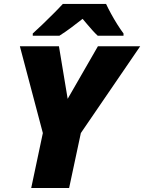

<svg xmlns="http://www.w3.org/2000/svg" viewBox="-20 -947 726 967"><path d="M137.2 0 195.8 -276.9 80.1 -713.9H276.9L320.8 -449.2L473.1 -713.9H686L387.2 -276.9L328.1 0ZM145 -767.1V-778.3Q168.5 -799.3 196 -825.9Q223.6 -852.5 250.2 -879.2Q276.9 -905.8 296.4 -927.2H514.2Q524.4 -905.3 539.3 -877.9Q554.2 -850.6 570.8 -824.2Q587.4 -797.9 602.1 -778.3V-767.1H472.2Q461.4 -776.9 447 -792.7Q432.6 -808.6 418.9 -825Q405.3 -841.3 396 -852.1Q368.7 -830.6 339.4 -808.6Q310.1 -786.6 279.3 -767.1Z"/></svg>

Font: Open Sans ExtraBold
Style: Italic
Weight: 800
Italic angle: -12°
Designer: Monotype Design Team
Foundry: Monotype Imaging Inc.
Version: Version 3.000; ttfautohint (v1.8.4)